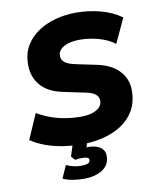

<svg xmlns="http://www.w3.org/2000/svg" viewBox="-98 -791 871 1068"><g transform="rotate(-10 338.0 -257.0)"><path d="M312 11Q259 11 207 3Q155 -5 109 -21.5Q63 -38 26 -63L88 -205Q125 -183 166 -168.5Q207 -154 249 -147.5Q291 -141 330 -141Q369 -141 396 -149.5Q423 -158 437.5 -172.5Q452 -187 453 -206Q454 -223 446 -235.5Q438 -248 420 -256.5Q402 -265 374 -270L259 -294Q173 -311 131 -362.5Q89 -414 93 -489Q95 -544 121 -586Q147 -628 190 -657Q233 -686 288.5 -701Q344 -716 406 -716Q475 -716 542 -698.5Q609 -681 660 -644L596 -506Q554 -537 501 -550.5Q448 -564 399 -564Q362 -564 334.5 -555.5Q307 -547 292 -532.5Q277 -518 276 -499Q274 -474 291.5 -459Q309 -444 349 -435L464 -411Q552 -394 596.5 -344Q641 -294 636 -221Q633 -163 606.5 -119.5Q580 -76 535.5 -47Q491 -18 433.5 -3.5Q376 11 312 11ZM290 202Q257 202 224.5 196.5Q192 191 171 180L203 109Q220 117 241 122.5Q262 128 285 128Q311 128 324 122.5Q337 117 337 104Q338 95 328 90.5Q318 86 300 86Q292 86 281 86.5Q270 87 259 90L239 68L267 -20H349L324 60L288 41Q300 36 315 34Q330 32 344 32Q371 32 392.5 40Q414 48 425.5 64Q437 80 435 106Q432 153 391 177.5Q350 202 290 202Z"/></g></svg>

Font: Nunito Sans 10pt Black
Style: Italic
Weight: 900
Italic angle: -9°
Designer: Vernon Adams
Foundry: Vernon Adams
Version: Version 3.101;gftools[0.9.27]